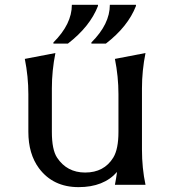

<svg xmlns="http://www.w3.org/2000/svg" viewBox="-20 -767 707 797"><path d="M544.4 -747.1V-742.2Q511.2 -656.7 419.4 -585.9H359.4V-590.8Q436 -667 436 -747.1ZM386.7 -747.1V-742.2Q353.5 -656.7 261.7 -585.9H201.7V-590.8Q278.3 -667 278.3 -747.1ZM584 0H457Q462.4 -26.9 465.8 -53.2Q410.6 9.8 306.2 9.8Q200.2 9.8 141.6 -68.8Q97.7 -128.4 97.7 -219.7V-376Q97.7 -449.2 83 -522.5L210 -546.9Q195.3 -473.6 195.3 -400.4V-219.7Q195.3 -145.5 216.8 -112.8Q257.8 -50.8 333.5 -50.8Q412.1 -50.8 450.2 -112.8Q471.7 -147.9 471.7 -219.7V-376Q471.7 -449.2 457 -522.5L584 -546.9Q569.3 -473.6 569.3 -400.4V-146.5Q569.3 -68.8 584 0Z"/></svg>

Font: Classica
Style: Book
Weight: 400
Version: Version 1.001